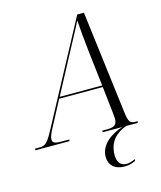

<svg xmlns="http://www.w3.org/2000/svg" viewBox="-195 -811 958 1139"><g transform="rotate(-15 284.0 -242.0)"><path d="M-60 0H150L152 -10H105C64 -10 49 -16 49 -37C49 -53 59 -77 73 -102L156 -259H424L442 -97C443 -86 445 -70 445 -57C445 -22 428 -10 383 -10H355L353 0H474C406 21 333 70 333 146C333 196 367 230 428 230C451 230 472 225 495 214L497 203C479 212 459 218 443 218C412 218 387 199 387 150C387 68 435 23 498 0H569L571 -10H559C524 -10 516 -20 508 -87L430 -714H389L60 -100C17 -19 5 -10 -36 -10H-58ZM281 -493C327 -580 357 -633 380 -680C383 -632 392 -534 399 -475L423 -269H162Z"/></g></svg>

Font: Noto Serif Display SemiCondensed Light
Style: Italic
Weight: 300
Width: 4
Italic angle: -12°
Designer: Monotype Design Team
Foundry: Monotype Imaging Inc.
Version: Version 2.009